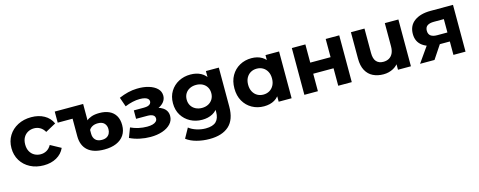

<svg xmlns="http://www.w3.org/2000/svg" viewBox="-32 -1240 5318 2132"><g transform="rotate(-15 2627.0 -173.5)"><path d="M330.9 7.6Q244.2 7.6 176.3 -27.8Q108.4 -63.2 70 -125.9Q31.5 -188.6 31.5 -269.2Q31.5 -350.4 70 -412.6Q108.4 -474.7 176.3 -510.1Q244.2 -545.5 330.9 -545.5Q415.9 -545.5 479 -510.4Q542.2 -475.2 571.6 -409.5L451.5 -344Q429.7 -382 398.2 -399.9Q366.8 -417.8 329.9 -417.8Q290.5 -417.8 258.4 -400.1Q226.3 -382.3 207.8 -349.2Q189.3 -316 189.3 -269.2Q189.3 -222.3 207.8 -189Q226.3 -155.6 258.4 -137.9Q290.5 -120.1 329.9 -120.1Q366.8 -120.1 398.2 -137.7Q429.7 -155.3 451.5 -194L571.6 -128.5Q542.2 -63.3 479 -27.9Q415.9 7.6 330.9 7.6Z M1026.2 11.8Q900.6 11.8 836.3 -45.3Q772 -102.4 772 -209.5V-537.9H927.6V-349.8Q946.8 -368.5 984.1 -381.4Q1021.3 -394.3 1074.9 -394.3Q1139.9 -394.3 1187.1 -372.4Q1234.3 -350.5 1260 -307.1Q1285.7 -263.7 1285.7 -199.6Q1285.7 -131.8 1254 -84.6Q1222.3 -37.4 1164.3 -12.8Q1106.2 11.8 1026.2 11.8ZM1026.5 -98.6Q1061.1 -98.6 1083.2 -111.4Q1105.2 -124.2 1116.1 -146.3Q1126.9 -168.3 1126.9 -195.6Q1126.9 -237 1102.3 -262.8Q1077.8 -288.5 1028.8 -288.5Q992.8 -288.5 967.3 -275.4Q941.8 -262.3 927.6 -239.2V-195.2Q927.6 -151.3 952.8 -124.9Q978 -98.6 1026.5 -98.6ZM601 -410.2V-537.9H926.6L787.2 -410.2Z M1557.6 10Q1495.8 10 1434.5 -3Q1373.2 -16.1 1320.9 -41.7L1362.8 -151.5Q1404.3 -131.4 1452.8 -120.8Q1501.2 -110.2 1550.9 -110.2Q1587.2 -110.2 1613.5 -117.5Q1639.7 -124.8 1653.9 -138.9Q1668.2 -152.9 1668.2 -172.5Q1668.2 -199.4 1646.3 -212.8Q1624.4 -226.3 1582.1 -226.3H1452.8V-323.3H1569Q1596.2 -323.3 1614.9 -329Q1633.5 -334.7 1643.3 -346.6Q1653.2 -358.4 1653.2 -374.4Q1653.2 -391.1 1641.2 -403.2Q1629.3 -415.3 1606 -421.7Q1582.6 -428.2 1547.8 -428.2Q1507.8 -428.2 1464.8 -418.5Q1421.8 -408.9 1377 -390.5L1339.3 -498.5Q1391.7 -521.1 1443.7 -533.8Q1495.8 -546.5 1546.7 -547.5Q1621.9 -549.7 1681.9 -531.8Q1741.8 -513.9 1776.6 -479.8Q1811.4 -445.7 1811.4 -396.8Q1811.4 -358 1787.5 -327.2Q1763.6 -296.4 1722.9 -278.6Q1682.2 -260.8 1630.6 -260.8L1635 -291.8Q1723.6 -291.8 1775 -256.4Q1826.4 -221 1826.4 -160Q1826.4 -107.6 1790.8 -69.4Q1755.2 -31.2 1694.7 -10.6Q1634.1 10 1557.6 10Z M2185.2 201.6Q2109 201.6 2038.6 183.1Q1968.2 164.6 1920.8 128.2L1983 15.8Q2017.4 43.8 2069.6 60.4Q2121.8 77 2173.7 77Q2256.3 77 2293.9 40Q2331.4 2.9 2331.4 -70.2V-150.5L2341.4 -286.2L2338.8 -422.4V-537.9H2487.4V-89.7Q2487.4 59.7 2409.1 130.6Q2330.7 201.6 2185.2 201.6ZM2161.1 -25.8Q2086.7 -25.8 2025.8 -58.3Q1964.9 -90.8 1928.8 -149.2Q1892.7 -207.6 1892.7 -286.2Q1892.7 -364.7 1928.8 -423.1Q1964.9 -481.5 2025.8 -513.5Q2086.7 -545.5 2161.1 -545.5Q2229.7 -545.5 2281.2 -518.1Q2332.8 -490.7 2362 -433.1Q2391.2 -375.6 2391.2 -286.2Q2391.2 -196.8 2362 -139.2Q2332.8 -81.6 2281.2 -53.7Q2229.7 -25.8 2161.1 -25.8ZM2192.1 -153.5Q2233.6 -153.5 2265.5 -170.2Q2297.3 -187 2315.4 -216.9Q2333.4 -246.9 2333.4 -286.2Q2333.4 -325.8 2315.4 -355.6Q2297.3 -385.3 2265.5 -401.6Q2233.6 -417.8 2192.1 -417.8Q2151.7 -417.8 2119.3 -401.6Q2086.9 -385.3 2068.7 -355.6Q2050.5 -325.8 2050.5 -286.2Q2050.5 -246.9 2068.7 -216.9Q2086.9 -187 2119.3 -170.2Q2151.7 -153.5 2192.1 -153.5Z M2862.7 7.6Q2787.5 7.6 2726.4 -26.6Q2665.3 -60.8 2629.9 -122.8Q2594.5 -184.8 2594.5 -269.2Q2594.5 -353.6 2629.9 -415.5Q2665.3 -477.5 2726.4 -511.5Q2787.5 -545.5 2862.7 -545.5Q2931.1 -545.5 2981.9 -515.6Q3032.7 -485.7 3061.1 -424.8Q3089.4 -363.8 3089.4 -269.2Q3089.4 -174.8 3062.3 -113.3Q3035.1 -51.8 2984.5 -22.1Q2933.9 7.6 2862.7 7.6ZM2889.5 -120.1Q2928.4 -120.1 2959.3 -137.9Q2990.1 -155.6 3008.5 -189.5Q3026.8 -223.3 3026.8 -269.2Q3026.8 -316 3008.5 -349.2Q2990.1 -382.3 2959.3 -400.1Q2928.4 -417.8 2889.5 -417.8Q2850.7 -417.8 2819.8 -400.1Q2788.9 -382.3 2770.6 -349.2Q2752.3 -316 2752.3 -269.2Q2752.3 -223.3 2770.6 -189.5Q2788.9 -155.6 2819.8 -137.9Q2850.7 -120.1 2889.5 -120.1ZM3031.4 0V-110.2L3034 -269.8L3024 -429.3V-537.9H3180V0Z M3326.7 0V-537.9H3482.3V-328.5H3716V-537.9H3871.6V0H3716V-200.9H3482.3V0Z M4236.5 7.6Q4169.1 7.6 4116.9 -18Q4064.7 -43.6 4035.3 -97.4Q4005.9 -151.2 4005.9 -234.1V-537.9H4161.9V-257.5Q4161.9 -189.8 4190.6 -158.3Q4219.2 -126.9 4270.9 -126.9Q4307.2 -126.9 4335.3 -142.5Q4363.3 -158.2 4379.5 -190.5Q4395.6 -222.8 4395.6 -271.9V-537.9H4551.6V0H4403V-148.3L4430.9 -104.7Q4403.1 -49.2 4350.8 -20.8Q4298.5 7.6 4236.5 7.6Z M5040.3 0V-179.2L5061.7 -154.1H4912.5Q4797 -154.1 4730.8 -202.3Q4664.7 -250.4 4664.7 -340.2Q4664.7 -436 4734.2 -487Q4803.8 -537.9 4921.5 -537.9H5179.4V0ZM4656.7 0 4800.3 -204.6H4958.9L4822.7 0ZM5040.3 -226.9V-450.7L5061.7 -411.2H4925.3Q4876.8 -411.2 4850.3 -393.2Q4823.9 -375.1 4823.9 -334.6Q4823.9 -257.7 4922.9 -257.7H5061.7Z"/></g></svg>

Font: Montserrat Alternates Thin
Style: Regular
Weight: 100
Designer: Julieta Ulanovsky
Foundry: Julieta Ulanovsky
Version: Version 9.000